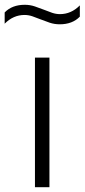

<svg xmlns="http://www.w3.org/2000/svg" viewBox="-60 -782 354 802"><path d="M86 0V-541.5H146.5V0ZM189.5 -680.5Q167.5 -680.5 147.5 -687.2Q127.5 -694 108.5 -701.5Q91.5 -708.5 75.2 -714Q59 -719.5 42.5 -719.5Q-4.5 -719.5 -40.5 -683V-730Q-9.5 -762 43.5 -762Q65.5 -762 85.5 -755.2Q105.5 -748.5 124.5 -741Q141.5 -734 157.8 -728.5Q174 -723 190.5 -723Q237.5 -723 273.5 -759.5V-712.5Q242.5 -680.5 189.5 -680.5Z"/></svg>

Font: Encode Sans SmExp Lt
Style: Regular
Weight: 300
Width: 6
Designer: Multiple Designers
Foundry: Impallari Type
Version: Version 3.002; ttfautohint (v1.8.3) -l 8 -r 50 -G 200 -x 14 